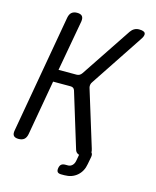

<svg xmlns="http://www.w3.org/2000/svg" viewBox="-128 -827 856 1051"><g transform="rotate(15 300.0 -301.5)"><path d="M45 10Q25 10 17 0.5Q9 -9 13 -30L131 -700Q135 -721 146.5 -730.5Q158 -740 177 -740Q197 -740 205.5 -730.5Q214 -721 211 -700L159 -412H261Q270 -412 277.5 -416Q285 -420 291 -429L481 -714Q490 -727 502 -733.5Q514 -740 528 -740Q558 -740 563 -727Q568 -714 550 -689L355 -395Q349 -387 347.5 -378.5Q346 -370 348 -362L446 -44Q450 -32 450 -23V-22Q458 -14 455 3L447 45Q440 87 411 112Q382 137 339 137H321Q306 137 300 130Q294 123 296.5 108Q299 93 307 86.5Q315 80 330 80H345Q358 80 368.5 70Q379 60 382 41L388 8Q382 7 377 3Q368 -3 364 -18L270 -325Q267 -334 261 -338Q255 -342 246 -342H147L92 -30Q88 -9 76.5 0.5Q65 10 45 10Z"/></g></svg>

Font: Maple Mono Light
Style: Italic
Weight: 300
Italic angle: -10°
Monospace: yes
Designer: subframe7536
Version: Version 7.000